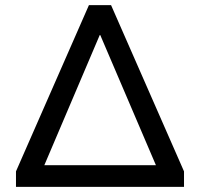

<svg xmlns="http://www.w3.org/2000/svg" viewBox="-20 -725 776 745"><path d="M42 0V-60L325 -705H411L694 -60V0ZM367 -589 152 -84H585L369 -589Z"/></svg>

Font: Nunito Sans SemiBold
Style: Regular
Weight: 600
Designer: Vernon Adams
Foundry: Vernon Adams
Version: Version 3.101; ttfautohint (v1.8.4.7-5d5b);gftools[0.9.27]